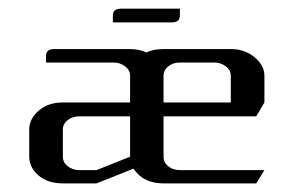

<svg xmlns="http://www.w3.org/2000/svg" viewBox="-20 -426 682 446"><path d="M242.2 -374V-390.1Q242.2 -405.8 261.2 -405.8H397.9V-390.1Q397.9 -374 378.9 -374ZM47.9 -62V-125Q47.9 -149.9 69.8 -168.9Q91.8 -188 126 -188H282.2V-250Q282.2 -263.2 270.5 -272Q258.8 -280.8 243.2 -280.8H86.9V-295.9Q86.9 -312 106 -312H282.2Q303.7 -312 319.8 -304.2Q335.9 -312 359.9 -312H516.1Q547.9 -312 570.8 -293.5Q594.2 -274.4 594.2 -250V-188L575.2 -155.8H359.9V-62Q359.9 -48.3 371.1 -39.6Q381.8 -30.8 398.9 -30.8H594.2L575.2 0H359.9Q325.7 0 304.2 -18.1Q294.9 -26.9 290 -34.2L204.1 0H126Q91.3 0 69.8 -18.1Q47.9 -37.1 47.9 -62ZM126 -62Q126 -48.8 137.2 -40Q148.9 -30.8 165 -30.8H204.1L282.2 -62V-155.8H165Q148.4 -155.8 137.2 -147Q126 -138.2 126 -125ZM359.9 -188H516.1V-250Q516.1 -263.2 504.4 -272Q492.7 -280.8 477.1 -280.8H398.9Q381.8 -280.8 371.1 -272Q359.9 -263.2 359.9 -250Z"/></svg>

Font: Hhenum
Style: Regular
Weight: 400
Designer: T. Christopher White
Version: Version 1.0